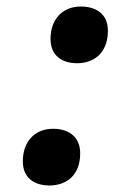

<svg xmlns="http://www.w3.org/2000/svg" viewBox="-20 -561 406 589"><path d="M217 -367C262 -367 311 -393 311 -467C311 -517 276 -541 228 -541C171 -541 135 -501 135 -442C135 -392 168 -367 217 -367ZM132 8C177 8 226 -17 226 -91C226 -141 191 -166 143 -166C86 -166 50 -126 50 -66C50 -16 84 8 132 8Z"/></svg>

Font: Noto Serif Condensed Black
Style: Italic
Weight: 900
Width: 3
Italic angle: -12°
Designer: Monotype Design Team
Foundry: Monotype Imaging Inc.
Version: Version 2.013